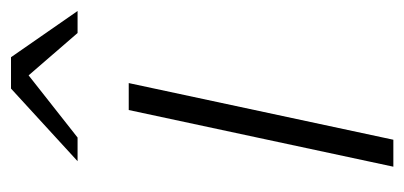

<svg xmlns="http://www.w3.org/2000/svg" viewBox="-213 -522 735 349"><g transform="rotate(-90 154.5 -347.5)"><path d="M26 0 129 -481H178L75 0ZM36 -574 168 -695H225L309 -574H269L192 -663L79 -574Z"/></g></svg>

Font: Red Hat Text
Style: Italic
Weight: 300
Italic angle: -12°
Designer: Pentagram, MCKL
Foundry: Pentagram, MCKL
Version: Version 1.023